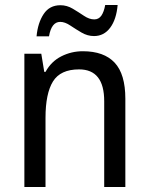

<svg xmlns="http://www.w3.org/2000/svg" viewBox="-20 -752 599 772"><path d="M313 -546Q398 -546 441 -500Q484 -454 484 -355V0H399V-345Q399 -473 298 -473Q223 -473 193 -424.5Q163 -376 163 -278V0H78V-536H146L158 -463H163Q186 -505 226.5 -525.5Q267 -546 313 -546ZM453 -732Q448 -674 423 -640.5Q398 -607 358 -607Q332 -607 308 -621Q284 -635 262.5 -649.5Q241 -664 222 -664Q187 -664 177 -606H127Q132 -660 155.5 -695.5Q179 -731 223 -731Q249 -731 272.5 -717Q296 -703 317.5 -688.5Q339 -674 359 -674Q377 -674 387.5 -689Q398 -704 403 -732Z"/></svg>

Font: Noto Sans Thai SemCond
Style: Regular
Weight: 400
Width: 4
Designer: Monotype Design Team
Foundry: Monotype Imaging Inc.
Version: Version 2.002; ttfautohint (v1.8.4.7-5d5b)